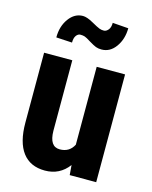

<svg xmlns="http://www.w3.org/2000/svg" viewBox="-114 -824 721 909"><g transform="rotate(15 246.0 -369.5)"><path d="M46.9 -186V-528.3H185.1V-182.6Q186 -105.5 236.3 -105.5Q283.7 -105.5 304.7 -146.5V-528.3H443.8V0H314L310.1 -48.3Q266.6 9.8 194.3 9.8Q122.1 9.8 84.5 -40Q46.9 -89.8 46.9 -186ZM304.7 -613.3Q289.1 -613.3 277.3 -617.7Q265.6 -622.1 243.2 -635.7Q221.7 -649.4 212.9 -652.3Q204.1 -655.3 191.4 -655.3Q179.7 -655.3 170.9 -643.6Q162.1 -631.8 162.1 -608.9L84 -613.3Q84 -668 111.8 -706.1Q139.6 -744.1 180.2 -744.1Q199.7 -744.1 230 -727.1Q260.3 -710 271 -706.1Q281.7 -702.1 293.5 -702.6Q304.7 -703.1 314.5 -714.8Q324.2 -726.6 324.2 -749L401.9 -743.2Q401.4 -689.5 374 -651.4Q346.7 -613.3 304.7 -613.3Z"/></g></svg>

Font: RobotoCondensed-Bold
Style: Bold
Weight: 700
Designer: Google
Version: Version 2.001240; 2014